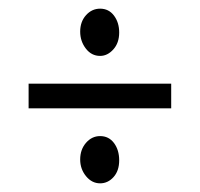

<svg xmlns="http://www.w3.org/2000/svg" viewBox="-20 -433 461 443"><path d="M211 -304Q191 -304 178 -321Q165 -338 165 -360Q165 -383 178.5 -398Q192 -413 211 -413Q231 -413 243 -397Q255 -381 255 -358Q255 -334 241.5 -319Q228 -304 211 -304ZM46 -183V-240H375V-183ZM211 -10Q192 -10 178.5 -26.5Q165 -43 165 -65Q165 -88 178.5 -103.5Q192 -119 211 -119Q231 -119 243 -103Q255 -87 255 -63Q255 -39 242 -24.5Q229 -10 211 -10Z"/></svg>

Font: Junicode Two Beta Condensed
Style: Regular
Weight: 400
Width: 3
Designer: Peter S. Baker
Foundry: Briery Creek Software
Version: Version 1.053; ttfautohint (v1.8.4)